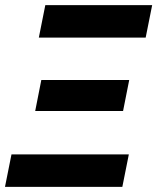

<svg xmlns="http://www.w3.org/2000/svg" viewBox="-21 -731 616 751"><path d="M156.2 -710.9H574.2L548.8 -584H130.9ZM140.6 -418H484.4L460.4 -296.9H116.7ZM23.9 -127H482.9L457.5 0H-1.5Z"/></svg>

Font: Roboto-BlackItalic
Style: Italic
Weight: 900
Italic angle: -12°
Designer: Google
Version: Version 1.100141; 2013